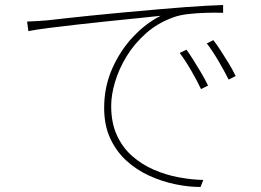

<svg xmlns="http://www.w3.org/2000/svg" viewBox="-20 -717 1040 765"><path d="M88 -631Q116 -632 135 -633.5Q154 -635 169 -636Q186 -638 231 -643Q276 -648 338.5 -654.5Q401 -661 472.5 -667.5Q544 -674 613 -680Q671 -685 717 -688.5Q763 -692 800.5 -694Q838 -696 869 -697V-666Q839 -667 802 -666Q765 -665 730 -661Q695 -657 671 -648Q609 -626 562.5 -585Q516 -544 485 -493.5Q454 -443 438.5 -391Q423 -339 423 -295Q423 -227 446 -177.5Q469 -128 507.5 -94.5Q546 -61 593.5 -40.5Q641 -20 692 -10.5Q743 -1 790 0L779 28Q731 28 678 17Q625 6 574.5 -17Q524 -40 483.5 -77Q443 -114 419 -166Q395 -218 395 -287Q395 -371 427 -443.5Q459 -516 510.5 -570.5Q562 -625 620 -654Q584 -650 529 -644.5Q474 -639 411.5 -632.5Q349 -626 287 -619Q225 -612 174 -605.5Q123 -599 93 -593ZM723 -519Q734 -504 749.5 -479.5Q765 -455 781 -428Q797 -401 809 -376L781 -362Q766 -394 742 -435.5Q718 -477 696 -506ZM830 -557Q842 -542 858 -517.5Q874 -493 890.5 -466Q907 -439 919 -414L891 -400Q875 -432 851 -473Q827 -514 804 -544Z"/></svg>

Font: Noto Sans HK Thin
Style: Regular
Weight: 100
Designer: Ryoko NISHIZUKA 西塚涼子 (kana, bopomofo & ideographs); Paul D. Hunt (Latin, Greek & Cyrillic); Sandoll Communications 산돌커뮤니
Foundry: Adobe
Version: Version 2.004-H2;hotconv 1.0.118;makeotfexe 2.5.65603